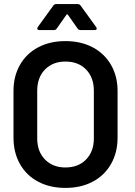

<svg xmlns="http://www.w3.org/2000/svg" viewBox="-20 -909 659 939"><path d="M46 -236V-464Q46 -536 77.5 -591.5Q109 -647 166.5 -677.5Q224 -708 300 -708Q376 -708 433.5 -677.5Q491 -647 523 -591.5Q555 -536 555 -464V-236Q555 -163 523 -107Q491 -51 433.5 -20.5Q376 10 300 10Q224 10 166.5 -20.5Q109 -51 77.5 -107Q46 -163 46 -236ZM439 -232V-465Q439 -530 401 -569Q363 -608 300 -608Q238 -608 200 -569Q162 -530 162 -465V-232Q162 -168 200 -129Q238 -90 300 -90Q363 -90 401 -129Q439 -168 439 -232ZM255 -889H360Q369 -889 374 -882L450 -777Q453 -773 453 -769Q453 -762 443 -762H373Q364 -762 359 -770L312 -837Q310 -839 308 -839Q306 -839 305 -837L258 -770Q253 -762 244 -762H173Q165 -762 163 -766.5Q161 -771 165 -777L241 -882Q246 -889 255 -889Z"/></svg>

Font: Barlow SemiBold
Style: Regular
Weight: 600
Designer: Jeremy Tribby
Foundry: Tribby Type
Version: Version 1.422